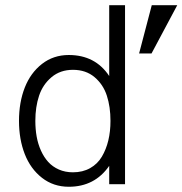

<svg xmlns="http://www.w3.org/2000/svg" viewBox="-20 -710 703 740"><path d="M245.1 9.8Q186 9.8 141.8 -24.7Q97.7 -59.1 75.4 -116.2Q53.2 -173.3 53.2 -244.1Q53.2 -315.4 75.4 -372.3Q97.7 -429.2 141.8 -463.6Q186 -498 245.1 -498Q347.2 -498 400.9 -417V-689.9H461.9V0H400.9V-70.8Q345.2 9.8 245.1 9.8ZM516.1 -503.9 564.9 -689.9H663.1L564 -503.9ZM261.2 -45.9Q298.8 -45.9 327.4 -62Q356 -78.1 372.6 -106.2Q389.2 -134.3 397.5 -168.9Q405.8 -203.6 405.8 -244.1Q405.8 -298.3 391.8 -341.3Q377.9 -384.3 344.5 -412.6Q311 -440.9 261.2 -440.9Q212.4 -440.9 178.7 -412.6Q145 -384.3 130.6 -341.1Q116.2 -297.9 116.2 -244.1Q116.2 -212.4 121.3 -183.6Q126.5 -154.8 137.9 -129.4Q149.4 -104 166 -85.7Q182.6 -67.4 207 -56.6Q231.4 -45.9 261.2 -45.9Z"/></svg>

Font: HK Grotesk Light
Style: Regular
Weight: 300
Designer: Alfredo Marco Pradil and Stefan Peev
Foundry: Hanken Design Co.
Version: Version 1.045;PS 001.045;hotconv 1.0.88;makeotf.lib2.5.64775